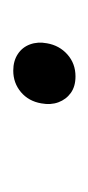

<svg xmlns="http://www.w3.org/2000/svg" viewBox="59 -190 135 294"><g transform="rotate(90 127.0 -42.5)"><path d="M87.7 5.2Q72.9 5.2 62.4 -1.7Q51.9 -8.5 47.5 -20.4Q43.1 -32.3 45.8 -46.5Q49.1 -65.5 63 -77.8Q76.9 -90.1 96.5 -90.1Q111.7 -90.1 121.7 -83Q131.7 -75.8 136.1 -64Q140.5 -52.1 137.8 -37.8Q134.5 -18.4 120.6 -6.6Q106.6 5.2 87.7 5.2Z"/></g></svg>

Font: Ysabeau
Style: Bold Italic
Weight: 700
Italic angle: -12°
Designer: Christian Thalmann (Catharsis Fonts)
Version: Version 2.002